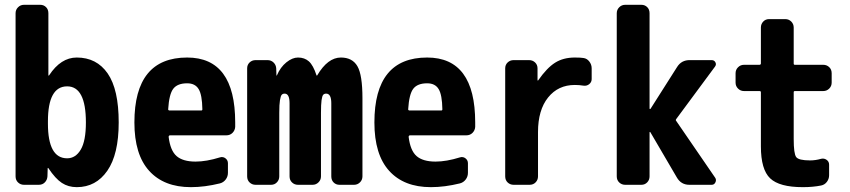

<svg xmlns="http://www.w3.org/2000/svg" viewBox="-20 -770 3540 800"><path d="M259.8 -110.4Q294.9 -110.4 316.4 -146.5Q337.9 -182.6 337.9 -259.8Q337.9 -410.2 259.8 -410.2Q179.7 -410.2 179.7 -264.6V-254.9Q179.7 -110.4 259.8 -110.4ZM299.8 -530.3Q382.8 -530.3 428.7 -463.9Q474.6 -397.5 474.6 -259.8Q474.6 -127 427.2 -58.6Q379.9 9.8 299.8 9.8Q264.6 9.8 237.8 -7.8Q210.9 -25.4 181.6 -69.3Q181.6 -70.3 179.7 -70.3Q178.7 -70.3 178.7 -69.3L177.7 -35.2Q176.8 -20.5 167 -10.3Q157.2 0 141.6 0H80.1Q65.4 0 55.2 -9.8Q44.9 -19.5 44.9 -35.2V-714.8Q44.9 -729.5 55.2 -739.7Q65.4 -750 80.1 -750H147.5Q162.1 -750 171.9 -740.2Q181.6 -730.5 181.6 -714.8V-456.1Q181.6 -455.1 182.6 -455.1Q184.6 -455.1 184.6 -456.1Q233.4 -530.3 299.8 -530.3Z M818.4 -309.6Q823.2 -309.6 823.2 -314.5Q822.3 -375 807.6 -398.9Q793 -422.9 759.8 -422.9Q719.7 -422.9 702.1 -400.4Q684.6 -377.9 680.7 -314.5Q680.7 -310.5 685.5 -309.6ZM759.8 -530.3Q960 -530.3 960 -259.8V-241.2Q959 -226.6 948.7 -216.3Q938.5 -206.1 922.9 -206.1H688.5Q683.6 -206.1 682.6 -200.2Q689.5 -142.6 715.8 -119.6Q742.2 -96.7 794.9 -96.7Q839.8 -96.7 896.5 -114.3Q909.2 -118.2 919.4 -110.4Q929.7 -102.5 929.7 -89.8V-49.8Q929.7 -34.2 920.4 -22Q911.1 -9.8 896.5 -5.9Q833 9.8 775.4 9.8Q663.1 9.8 601.6 -58.1Q540 -126 540 -259.8Q540 -530.3 759.8 -530.3Z M1400.4 -530.3Q1448.2 -530.3 1469.2 -494.1Q1490.2 -458 1490.2 -360.4V-35.2Q1490.2 -20.5 1480 -10.3Q1469.7 0 1455.1 0H1394.5Q1379.9 0 1370.1 -9.8Q1360.4 -19.5 1360.4 -35.2V-339.8Q1360.4 -379.9 1338.9 -379.9Q1331.1 -379.9 1326.7 -375Q1322.3 -370.1 1319.8 -352.5Q1317.4 -335 1317.4 -299.8V-35.2Q1317.4 -20.5 1307.1 -10.3Q1296.9 0 1282.2 0H1221.7Q1207 0 1196.8 -9.8Q1186.5 -19.5 1186.5 -35.2V-339.8Q1186.5 -379.9 1166 -379.9Q1158.2 -379.9 1153.8 -375Q1149.4 -370.1 1146.5 -352.5Q1143.6 -335 1143.6 -299.8V-35.2Q1143.6 -20.5 1133.8 -10.3Q1124 0 1109.4 0H1044.9Q1030.3 0 1020 -9.8Q1009.8 -19.5 1009.8 -35.2V-485.4Q1009.8 -500 1020 -509.8Q1030.3 -519.5 1044.9 -519.5H1094.7Q1109.4 -519.5 1119.6 -509.8Q1129.9 -500 1130.9 -485.4L1131.8 -456.1Q1131.8 -455.1 1132.8 -455.1Q1133.8 -455.1 1133.8 -456.1Q1148.4 -490.2 1173.3 -510.3Q1198.2 -530.3 1221.7 -530.3Q1249 -530.3 1267.1 -514.2Q1285.2 -498 1298.8 -456.1Q1298.8 -455.1 1299.8 -455.1Q1301.8 -455.1 1301.8 -456.1Q1345.7 -530.3 1400.4 -530.3Z M1818.4 -309.6Q1823.2 -309.6 1823.2 -314.5Q1822.3 -375 1807.6 -398.9Q1793 -422.9 1759.8 -422.9Q1719.7 -422.9 1702.1 -400.4Q1684.6 -377.9 1680.7 -314.5Q1680.7 -310.5 1685.5 -309.6ZM1759.8 -530.3Q1960 -530.3 1960 -259.8V-241.2Q1959 -226.6 1948.7 -216.3Q1938.5 -206.1 1922.9 -206.1H1688.5Q1683.6 -206.1 1682.6 -200.2Q1689.5 -142.6 1715.8 -119.6Q1742.2 -96.7 1794.9 -96.7Q1839.8 -96.7 1896.5 -114.3Q1909.2 -118.2 1919.4 -110.4Q1929.7 -102.5 1929.7 -89.8V-49.8Q1929.7 -34.2 1920.4 -22Q1911.1 -9.8 1896.5 -5.9Q1833 9.8 1775.4 9.8Q1663.1 9.8 1601.6 -58.1Q1540 -126 1540 -259.8Q1540 -530.3 1759.8 -530.3Z M2411.1 -528.3Q2425.8 -526.4 2435.5 -513.7Q2445.3 -501 2445.3 -485.4V-440.4Q2445.3 -427.7 2435.1 -419.4Q2424.8 -411.1 2411.1 -413.1Q2393.6 -416 2375 -416Q2305.7 -416 2263.7 -363.8Q2221.7 -311.5 2221.7 -219.7V-35.2Q2221.7 -20.5 2211.9 -10.3Q2202.1 0 2186.5 0H2120.1Q2105.5 0 2095.2 -9.8Q2085 -19.5 2085 -35.2V-485.4Q2085 -500 2095.2 -509.8Q2105.5 -519.5 2120.1 -519.5H2184.6Q2199.2 -519.5 2209.5 -509.8Q2219.7 -500 2219.7 -485.4V-435.5Q2219.7 -434.6 2220.7 -434.6Q2222.7 -434.6 2222.7 -435.5Q2258.8 -487.3 2293 -508.8Q2327.1 -530.3 2375 -530.3Q2400.4 -530.3 2411.1 -528.3Z M2797.9 -265.6 2960 -29.3Q2965.8 -20.5 2960.9 -10.3Q2956.1 0 2945.3 0H2852.5Q2817.4 0 2799.8 -31.2L2689.5 -219.7Q2687.5 -221.7 2686.5 -218.8V-35.2Q2686.5 -20.5 2676.8 -10.3Q2667 0 2652.3 0H2585Q2570.3 0 2560.1 -9.8Q2549.8 -19.5 2549.8 -35.2V-714.8Q2549.8 -729.5 2560.1 -739.7Q2570.3 -750 2585 -750H2652.3Q2667 -750 2676.8 -740.2Q2686.5 -730.5 2686.5 -714.8V-317.4Q2686.5 -316.4 2688 -315.9Q2689.5 -315.4 2690.4 -316.4L2800.8 -490.2Q2819.3 -520.5 2855.5 -519.5H2945.3Q2956.1 -519.5 2960.9 -510.3Q2965.8 -501 2959 -492.2L2797.9 -274.4Q2793.9 -269.5 2797.9 -265.6Z M3410.2 -500Q3424.8 -500 3435.1 -490.2Q3445.3 -480.5 3445.3 -464.8V-425.8Q3445.3 -411.1 3435.1 -400.9Q3424.8 -390.6 3410.2 -390.6H3292Q3287.1 -390.6 3287.1 -385.7V-190.4Q3287.1 -129.9 3297.4 -115.7Q3307.6 -101.6 3355.5 -101.6Q3377.9 -101.6 3401.4 -108.4Q3414.1 -111.3 3424.3 -104Q3434.6 -96.7 3434.6 -84V-40Q3434.6 -24.4 3425.3 -12.2Q3416 0 3401.4 2.9Q3367.2 9.8 3325.2 9.8Q3227.5 9.8 3189 -26.9Q3150.4 -63.5 3150.4 -160.2V-385.7Q3150.4 -390.6 3144.5 -390.6H3080.1Q3065.4 -390.6 3055.2 -400.9Q3044.9 -411.1 3044.9 -425.8V-464.8Q3044.9 -479.5 3055.2 -489.7Q3065.4 -500 3080.1 -500H3144.5Q3149.4 -500 3150.4 -504.9V-655.3Q3150.4 -669.9 3160.2 -680.2Q3169.9 -690.4 3184.6 -690.4H3252Q3266.6 -690.4 3276.9 -680.2Q3287.1 -669.9 3287.1 -655.3V-504.9Q3287.1 -500 3292 -500Z"/></svg>

Font: Rounded-L Mgen+ 1m bold
Style: Bold
Weight: 700
Designer: [Source Han Sans]
Ryoko NISHIZUKA  (kana & ideographs); Paul D. Hunt (Latin, Greek & Cyrillic); Wenlong ZHANG  (bopomofo
Version: Version 1.059.20150602